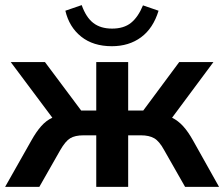

<svg xmlns="http://www.w3.org/2000/svg" viewBox="-26 -732 878 752"><path d="M-6 0 97 -182Q116 -216 135.5 -238Q155 -260 179 -271L16 -489H150L292 -299H351V-489H476V-299H535L676 -489H810L648 -271Q672 -259 691.5 -237.5Q711 -216 730 -182L832 0H699L617 -144Q598 -179 578 -190.5Q558 -202 526 -202H476V0H351V-202H301Q268 -202 249 -190.5Q230 -179 210 -144L128 0ZM412 -551Q339 -551 292 -588.5Q245 -626 230 -690L294 -712Q311 -664 339.5 -642Q368 -620 413 -620Q459 -620 487 -642.5Q515 -665 534 -711L595 -690Q574 -621 526.5 -586Q479 -551 412 -551Z"/></svg>

Font: Nunito Sans
Style: Bold
Weight: 700
Designer: Vernon Adams
Foundry: Vernon Adams
Version: Version 3.101; ttfautohint (v1.8.4.7-5d5b);gftools[0.9.27]